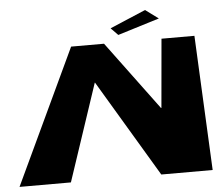

<svg xmlns="http://www.w3.org/2000/svg" viewBox="-65 -762 942 819"><g transform="rotate(-5 406.0 -352.5)"><path d="M431.9 -640 462.2 -609 640.6 -664 584.9 -705ZM344.5 -415H345.5L593 0H813L785.3 -577H644.3L618.3 -283H616.3L398.3 -577H257.3L-14 0H206Z"/></g></svg>

Font: Hussar Milosc
Style: Obl
Weight: 700
Foundry: Cannot Into Space Fonts
Version: Version 1.02